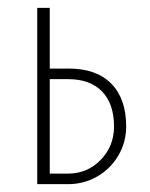

<svg xmlns="http://www.w3.org/2000/svg" viewBox="-20 -470 382 490"><path d="M75 -450H107V-295H156Q226 -295 264 -256.5Q302 -218 302 -147Q302 -107 282 -73Q262 -39 228 -19.5Q194 0 153 0H75ZM154 -27Q203 -27 237 -62Q271 -97 271 -147Q271 -205 240.5 -236.5Q210 -268 154 -268H107V-27Z"/></svg>

Font: Poiret One
Style: Regular
Weight: 400
Designer: Denis Masharov (denis.masharov@gmail.com), Cyreal (Charset Expansion)
Foundry: Denis Masharov
Version: Version 1.101